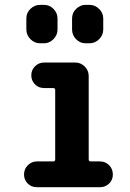

<svg xmlns="http://www.w3.org/2000/svg" viewBox="-20 -780 540 800"><path d="M396.5 -107.4Q418.9 -107.4 434.6 -91.8Q450.2 -76.2 450.2 -52.7Q450.2 -30.3 434.6 -15.1Q418.9 0 396.5 0H133.8Q110.4 0 95.2 -15.6Q80.1 -31.2 80.1 -52.7Q80.1 -76.2 96.2 -91.8Q112.3 -107.4 133.8 -107.4H202.1Q210 -107.4 210 -116.2V-404.3Q210 -413.1 202.1 -413.1H164.1Q140.6 -413.1 125.5 -428.7Q110.4 -444.3 110.4 -466.3Q110.4 -488.3 126 -503.9Q141.6 -519.5 164.1 -519.5H293Q316.4 -519.5 333 -502.9Q349.6 -486.3 349.6 -462.9V-116.2Q349.6 -107.4 358.4 -107.4ZM352.5 -759.8Q376 -759.8 393.1 -742.7Q410.2 -725.6 410.2 -703.1V-657.2Q410.2 -633.8 393.1 -616.7Q376 -599.6 352.5 -599.6H336.9Q313.5 -599.6 296.9 -616.7Q280.3 -633.8 280.3 -657.2V-703.1Q280.3 -726.6 297.4 -743.2Q314.5 -759.8 336.9 -759.8ZM147.5 -759.8H163.1Q186.5 -759.8 203.1 -742.7Q219.7 -725.6 219.7 -703.1V-657.2Q219.7 -633.8 202.6 -616.7Q185.5 -599.6 163.1 -599.6H147.5Q124 -599.6 106.9 -616.7Q89.8 -633.8 89.8 -657.2V-703.1Q89.8 -726.6 106.9 -743.2Q124 -759.8 147.5 -759.8Z"/></svg>

Font: Rounded Mgen+ 2m bold
Style: Bold
Weight: 700
Designer: [Source Han Sans]
Ryoko NISHIZUKA  (kana & ideographs); Paul D. Hunt (Latin, Greek & Cyrillic); Wenlong ZHANG  (bopomofo
Version: Version 1.059.20150602